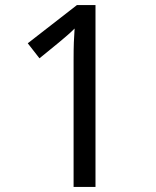

<svg xmlns="http://www.w3.org/2000/svg" viewBox="-20 -734 612 754"><path d="M355 0H269V-499Q269 -542 270 -568Q271 -594 273 -622Q257 -606 244 -595Q231 -584 211 -567L135 -505L89 -564L282 -714H355Z"/></svg>

Font: Noto Sans PhagsPa
Style: Regular
Weight: 400
Designer: Monotype Design Team
Foundry: Monotype Imaging Inc.
Version: Version 2.004; ttfautohint (v1.8.4.7-5d5b)